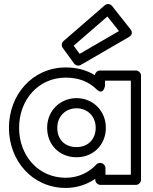

<svg xmlns="http://www.w3.org/2000/svg" viewBox="-20 -885 751 945"><path d="M342.7 -660.1 508.6 -804 565.5 -732.1 372 -619.9ZM292.6 -682.9C283.2 -674.7 281.1 -659.8 288.8 -649.3L344.8 -572.3C351.7 -562.8 366.2 -558.8 377.5 -565.4L615.5 -703.4C635.4 -714.9 628.7 -732.8 622.6 -740.5L531.6 -855.5C521.9 -867.8 505.5 -867.5 495.6 -858.9ZM24 -256C24 -94.3 138.8 40 304 40C359.7 40 410 21.9 449 -4.9V0C449 15.1 463.3 25 474 25H649C664.1 25 674 10.7 674 0V-513C674 -528.1 659.7 -538 649 -538H472C457.7 -538 447.9 -525 447.1 -515C405.8 -540.2 358.1 -553 304 -553C138.7 -553 24 -417.6 24 -256ZM74 -256C74 -394.4 169.3 -503 304 -503C367.4 -503 417.5 -482.3 454.5 -446.1C490 -411.5 497 -464 497 -464V-488H624V-25H499V-58C499 -68.7 489.1 -83 474 -83H472C465.7 -83 458.3 -80.1 453.5 -74.8C420 -37.8 366.5 -10 304 -10C169.2 -10 74 -117.7 74 -256ZM262 -256C262 -313.3 303.2 -352 357 -352C409.6 -352 451 -313.4 451 -256C451 -199.2 412.6 -161 357 -161C298.3 -161 262 -198.9 262 -256ZM212 -256C212 -173.1 271.7 -111 357 -111C439.4 -111 501 -172.8 501 -256C501 -340.6 436.4 -402 357 -402C276.8 -402 212 -340.7 212 -256Z"/></svg>

Font: Hussar Ekologiczny
Style: Regular
Weight: 400
Foundry: Cannot Into Space Fonts
Version: Version 0.97